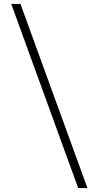

<svg xmlns="http://www.w3.org/2000/svg" viewBox="-20 -726 482 977"><path d="M37.1 -706.1H84L425 231H377.9Z"/></svg>

Font: Linden Hill
Style: Regular
Weight: 400
Version: Version 1.202